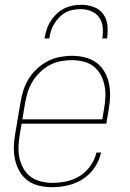

<svg xmlns="http://www.w3.org/2000/svg" viewBox="-20 -770 540 798"><path d="M197 8Q170 8 143.5 2Q117 -4 96 -19Q75 -34 62 -56.5Q49 -79 43 -104.5Q37 -130 37.5 -158Q38 -186 43 -213L65 -343Q69 -369 77 -394Q85 -419 99 -442Q113 -465 133.5 -484Q154 -503 178 -515.5Q202 -528 228 -533Q254 -538 280 -538Q280 -538 280 -538Q280 -538 280 -538Q307 -538 333 -531.5Q359 -525 380 -510Q401 -495 414 -472.5Q427 -450 432.5 -424.5Q438 -399 437.5 -371.5Q437 -344 432 -317L422 -256H70L62 -210Q58 -186 57 -161Q56 -136 61 -113Q66 -90 77.5 -69.5Q89 -49 107.5 -35.5Q126 -22 149.5 -16Q173 -10 197 -10Q226 -10 255.5 -16Q285 -22 311.5 -38.5Q338 -55 356 -81Q374 -107 381 -136H400Q393 -103 373.5 -74Q354 -45 324.5 -26Q295 -7 262 0.5Q229 8 197 8ZM73 -274H405L413 -320Q417 -344 418 -368.5Q419 -393 414 -416.5Q409 -440 398 -460Q387 -480 369 -494Q351 -508 327.5 -514Q304 -520 279 -520Q256 -520 232 -515.5Q208 -511 186.5 -499.5Q165 -488 146.5 -470Q128 -452 115 -431Q102 -410 95 -387Q88 -364 84 -340ZM165 -610Q168 -628 173.5 -646Q179 -664 189.5 -680.5Q200 -697 214 -711Q228 -725 245.5 -734Q263 -743 281 -746.5Q299 -750 318 -750Q345 -750 369.5 -741Q394 -732 409 -711.5Q424 -691 426.5 -664Q429 -637 425 -610H405Q409 -633 407 -656Q405 -679 392.5 -697Q380 -715 359 -723.5Q338 -732 315 -732Q299 -732 283 -729Q267 -726 252.5 -718Q238 -710 226 -697.5Q214 -685 205.5 -671Q197 -657 192 -641.5Q187 -626 185 -610Z"/></svg>

Font: Iosevka Curly Thin Oblique
Style: Regular
Weight: 100
Italic angle: -9°
Monospace: yes
Designer: Belleve Invis
Foundry: Belleve Invis
Version: Version 11.1.0; ttfautohint (v1.8.3)